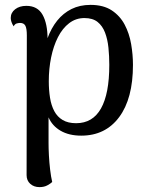

<svg xmlns="http://www.w3.org/2000/svg" viewBox="-20 -543 607 787"><path d="M351 -523Q404 -523 438 -500.5Q472 -478 491 -442Q510 -406 517.5 -362.5Q525 -319 525 -277Q525 -139 468.5 -63Q412 13 313 13Q263 13 228.5 -7Q194 -27 179 -62V44Q179 65 180.5 94Q182 123 185.5 152.5Q189 182 194 203Q188 209 174.5 216.5Q161 224 142 224Q119 224 104 210.5Q89 197 89 175L90 -398Q90 -426 84 -437.5Q78 -449 62 -449Q57 -449 49 -447Q41 -445 36 -435Q30 -444 27 -453Q24 -462 24 -469Q24 -491 42 -505Q60 -519 88 -519Q134 -519 154.5 -482.5Q175 -446 175 -382V-298L153 -291Q159 -343 174.5 -385.5Q190 -428 214.5 -458.5Q239 -489 273 -506Q307 -523 351 -523ZM326 -469Q291 -469 263.5 -448Q236 -427 217.5 -390.5Q199 -354 189.5 -307.5Q180 -261 180 -210Q180 -174 185 -142.5Q190 -111 202.5 -87.5Q215 -64 237 -51Q259 -38 292 -38Q360 -38 394 -98.5Q428 -159 428 -277Q428 -313 424.5 -347.5Q421 -382 410.5 -409.5Q400 -437 380 -453Q360 -469 326 -469Z"/></svg>

Font: Arima Medium
Style: Regular
Weight: 500
Designer: Joana Correia and Natanael Gama
Foundry: NDISCOVER
Version: Version 1.101;gftools[0.9.23]